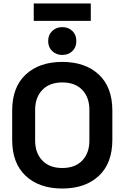

<svg xmlns="http://www.w3.org/2000/svg" viewBox="-20 -1070 716 1104"><path d="M338 14Q206 14 128 -58.5Q50 -131 50 -266V-434Q50 -569 128 -641.5Q206 -714 338 -714Q470 -714 548 -641.5Q626 -569 626 -434V-266Q626 -131 548 -58.5Q470 14 338 14ZM338 -104Q412 -104 453 -147Q494 -190 494 -262V-438Q494 -510 453 -553Q412 -596 338 -596Q265 -596 223.5 -553Q182 -510 182 -438V-262Q182 -190 223.5 -147Q265 -104 338 -104ZM338 -754Q304 -754 280.5 -776Q257 -798 257 -834Q257 -870 280.5 -892Q304 -914 338 -914Q373 -914 396 -892Q419 -870 419 -834Q419 -798 396 -776Q373 -754 338 -754ZM174 -950V-1050H502V-950Z"/></svg>

Font: Space Grotesk
Style: Bold
Weight: 700
Designer: Florian Karsten
Foundry: Florian Karsten
Version: Version 2.000